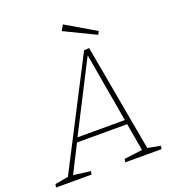

<svg xmlns="http://www.w3.org/2000/svg" viewBox="-189 -994 1007 1113"><g transform="rotate(-20 314.5 -437.5)"><path d="M542 -26 532 -36 619 -20 616 0H392L396 -20L514 -35L509 -27L477 -212L484 -204H161L173 -212L79 -27L75 -35L188 -20L184 0H-35L-31 -20L59 -36L47 -27L390 -692L422 -694ZM178 -224 174 -231H481L475 -223L398 -668H405ZM498 -748 306 -841 326 -875 508 -768Z"/></g></svg>

Font: Bitter Thin ExtraLight
Style: Italic
Weight: 250
Italic angle: -9°
Version: Version 2.002